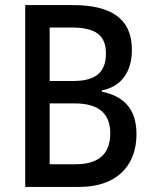

<svg xmlns="http://www.w3.org/2000/svg" viewBox="-20 -734 603 754"><path d="M79 0H293C431 0 516 -77 516 -207C516 -314 458 -358 380 -374V-379C453 -393 498 -448 498 -539C498 -663 413 -714 266 -714H79ZM175 -416V-626H259C357 -626 396 -595 396 -524C396 -453 359 -416 269 -416ZM175 -89V-328H272C374 -328 413 -283 413 -210C413 -137 375 -89 278 -89Z"/></svg>

Font: Noto Sans Mono SemiCondensed Medium
Style: Regular
Weight: 500
Width: 4
Designer: Monotype Design Team
Foundry: Monotype Imaging Inc.
Version: Version 2.014